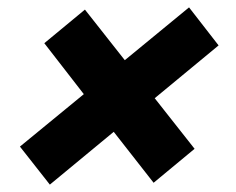

<svg xmlns="http://www.w3.org/2000/svg" viewBox="-20 -544 640 520"><path d="M115 -44 34 -147 207 -289 100 -427 210 -518 318 -381 492 -524 572 -421 399 -278 507 -141 396 -49 288 -187Z"/></svg>

Font: Geist Mono ExtraBold
Style: Italic
Weight: 800
Italic angle: -12°
Monospace: yes
Designer: Basement.studio, Andrés Briganti, Mateo Zaragoza
Foundry: Basement.studio, Vercel, Andrés Briganti, Guido Ferreyra, Mateo Zaragoza
Version: Version 1.500; ttfautohint (v1.8.4.7-5d5b)